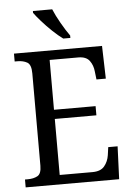

<svg xmlns="http://www.w3.org/2000/svg" viewBox="-61 -976 700 1021"><g transform="rotate(-5 289.0 -465.5)"><path d="M34 0V-42H49Q80 -42 101 -53.5Q122 -65 122 -108V-601Q122 -648 100.5 -660Q79 -672 49 -672H34V-714H504L509 -539H459L454 -582Q451 -615 433 -639.5Q415 -664 373 -664H220V-398H442V-349H220V-50H395Q439 -50 459 -74.5Q479 -99 484 -132L490 -175H540L533 0ZM302 -771Q277 -789 247 -817.5Q217 -846 191.5 -875Q166 -904 154 -921V-931H257Q271 -897 295 -855Q319 -813 340 -784V-771Z"/></g></svg>

Font: Noto Serif SemiCondensed
Style: Regular
Weight: 400
Width: 4
Designer: Monotype Design Team
Foundry: Monotype Imaging Inc.
Version: Version 2.013